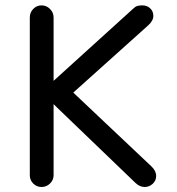

<svg xmlns="http://www.w3.org/2000/svg" viewBox="-20 -708 675 733"><path d="M496.1 -10.7 197.3 -297.9 184.6 -310.5V-39.1Q184.6 -20.5 170.9 -7.3Q157.2 5.9 138.7 5.9Q120.1 5.9 106.9 -7.3Q93.8 -20.5 93.8 -39.1V-641.6Q93.8 -660.2 106.9 -673.8Q120.1 -687.5 138.7 -687.5Q157.2 -687.5 170.9 -673.8Q184.6 -660.2 184.6 -641.6V-399.4L488.3 -674.8Q496.1 -682.6 503.9 -685.1Q511.7 -687.5 523.4 -687.5Q541 -687.5 553.2 -676.3Q565.4 -665 565.4 -647.5Q565.4 -628.9 545.9 -611.3L259.8 -354.5L557.6 -73.2Q576.2 -55.7 576.2 -36.1Q576.2 -18.6 563 -6.3Q549.8 5.9 532.2 5.9Q512.7 5.9 496.1 -10.7Z"/></svg>

Font: jf-openhuninn-2.0
Style: Regular
Weight: 400
Designer: [Kosugi Maru]
Designed by MOTOYA      

[Varela Round]
Joe Prince (Latin component); Avraham Cornfeld (Hebrew component)
Foundry: justfont CO.,LTD.
Version: 2.0